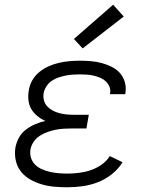

<svg xmlns="http://www.w3.org/2000/svg" viewBox="-20 -785 640 813"><path d="M265 8Q237 8 209.5 5.5Q182 3 156.5 -4.5Q131 -12 108 -25Q85 -38 69 -58Q53 -78 47 -104.5Q41 -131 45 -159Q49 -181 60 -201.5Q71 -222 89.5 -236Q108 -250 129 -259Q150 -268 172 -273Q154 -281 138.5 -293.5Q123 -306 113 -322.5Q103 -339 100.5 -360Q98 -381 102 -402Q105 -424 116.5 -444.5Q128 -465 146.5 -480Q165 -495 186.5 -504.5Q208 -514 230 -519Q252 -524 274.5 -526Q297 -528 318 -528Q342 -528 365.5 -526Q389 -524 411 -518Q433 -512 453 -502Q473 -492 487.5 -476Q502 -460 508.5 -437.5Q515 -415 511 -392Q511 -390 511 -388.5Q511 -387 510 -386H446Q446 -386 446 -387Q446 -388 446 -389Q449 -404 443.5 -417.5Q438 -431 428 -440.5Q418 -450 405 -455.5Q392 -461 377.5 -464.5Q363 -468 348 -469Q333 -470 318 -470Q303 -470 288 -469Q273 -468 258 -465Q243 -462 228 -457Q213 -452 199.5 -443Q186 -434 177 -420Q168 -406 165 -392Q162 -376 166 -360.5Q170 -345 180 -334.5Q190 -324 203 -317Q216 -310 231 -306Q246 -302 261.5 -300.5Q277 -299 293 -299H356L346 -241H284Q267 -241 249.5 -240Q232 -239 215 -235.5Q198 -232 181 -226Q164 -220 148.5 -210Q133 -200 122.5 -184.5Q112 -169 109 -152Q106 -133 111.5 -116Q117 -99 129.5 -87Q142 -75 158.5 -68Q175 -61 192.5 -57Q210 -53 228.5 -51.5Q247 -50 265 -50Q289 -50 314 -53Q339 -56 363 -64Q387 -72 409 -87Q431 -102 445 -124L499 -98Q481 -69 453 -47Q425 -25 393.5 -13Q362 -1 329.5 3.5Q297 8 265 8ZM330 -580 293 -620 459 -765 504 -715Z"/></svg>

Font: Iosevka SS04 Light Extended
Style: Italic
Weight: 300
Width: 7
Italic angle: -9°
Monospace: yes
Designer: Belleve Invis
Foundry: Belleve Invis
Version: Version 19.0.0; ttfautohint (v1.8.4)